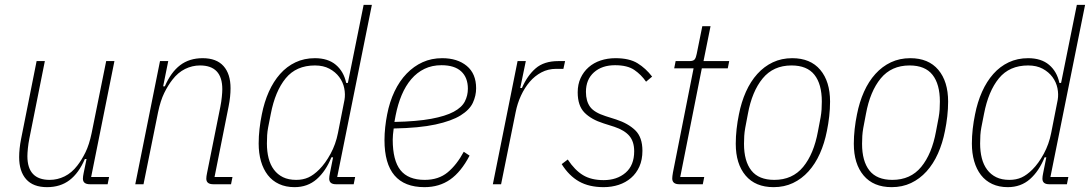

<svg xmlns="http://www.w3.org/2000/svg" viewBox="-20 -760 4499 792"><path d="M165 -508 101 -188Q97 -168 95 -148Q93 -128 93 -116Q93 -18 185 -18Q217 -18 246.5 -32.5Q276 -47 299 -77Q317 -100 332.5 -131.5Q348 -163 358 -211L418 -508H452L356 -30H430L424 0H351Q322 0 322 -23Q322 -32 325 -46L337 -104H330Q305 -46 267 -17Q229 12 174 12Q117 12 88 -20.5Q59 -53 59 -112Q59 -129 61 -148Q63 -167 67 -187L131 -508Z M538 0 640 -508H674L653 -404H660Q685 -462 723 -491Q761 -520 816 -520Q873 -520 902 -487.5Q931 -455 931 -396Q931 -379 929 -360Q927 -341 923 -321L865 -30H939L933 0H860Q831 0 831 -23Q831 -32 834 -46L889 -320Q893 -340 895 -360Q897 -380 897 -392Q897 -490 805 -490Q773 -490 743.5 -475.5Q714 -461 691 -431Q673 -408 657.5 -376.5Q642 -345 632 -297L572 0Z M1366 0Q1338 0 1338 -23Q1338 -32 1341 -46L1354 -111H1347Q1324 -54 1286.5 -21Q1249 12 1195 12Q1159 12 1131 -1Q1103 -14 1084.5 -38Q1066 -62 1056.5 -95Q1047 -128 1047 -168Q1047 -198 1050.5 -228.5Q1054 -259 1060 -288Q1070 -339 1089 -381.5Q1108 -424 1135.5 -455Q1163 -486 1199 -503Q1235 -520 1279 -520Q1333 -520 1365.5 -492.5Q1398 -465 1408 -418H1415L1480 -740H1514L1371 -30H1445L1439 0ZM1202 -18Q1230 -18 1252 -28Q1274 -38 1297 -61Q1322 -86 1343.5 -125.5Q1365 -165 1374 -211L1401 -348Q1405 -371 1400 -396Q1395 -421 1379.5 -442Q1364 -463 1339 -476.5Q1314 -490 1279 -490Q1202 -490 1158.5 -437Q1115 -384 1097 -290L1086 -234Q1083 -218 1082 -202.5Q1081 -187 1081 -168Q1081 -135 1088 -107.5Q1095 -80 1110 -60Q1125 -40 1147.5 -29Q1170 -18 1202 -18Z M1731 12Q1566 12 1566 -182Q1566 -208 1569 -235.5Q1572 -263 1577 -288Q1587 -340 1607.5 -383Q1628 -426 1657.5 -456.5Q1687 -487 1723.5 -503.5Q1760 -520 1804 -520Q1867 -520 1905.5 -488Q1944 -456 1944 -396Q1944 -365 1930.5 -336Q1917 -307 1880 -284Q1843 -261 1776.5 -246.5Q1710 -232 1604 -230Q1602 -217 1601 -204.5Q1600 -192 1600 -184Q1600 -98 1632 -58Q1664 -18 1732 -18Q1789 -18 1826.5 -49Q1864 -80 1893 -134L1917 -118Q1882 -51 1837 -19.5Q1792 12 1731 12ZM1801 -491Q1762 -491 1731 -476Q1700 -461 1676.5 -433.5Q1653 -406 1637 -368Q1621 -330 1612 -284L1607 -257Q1700 -259 1759 -270Q1818 -281 1851.5 -299Q1885 -317 1897.5 -341.5Q1910 -366 1910 -394Q1910 -440 1882.5 -465.5Q1855 -491 1801 -491Z M2013 0 2115 -508H2149L2126 -397H2133Q2155 -448 2189.5 -478Q2224 -508 2283 -508H2311L2304 -476H2274Q2241 -476 2213.5 -461.5Q2186 -447 2165 -422.5Q2144 -398 2129 -365.5Q2114 -333 2107 -297L2047 0Z M2470 12Q2410 12 2368.5 -11.5Q2327 -35 2297 -83L2322 -102Q2351 -58 2385 -37.5Q2419 -17 2470 -17Q2525 -17 2560.5 -47.5Q2596 -78 2596 -136Q2596 -176 2576 -199.5Q2556 -223 2514 -237L2470 -251Q2419 -267 2391 -295.5Q2363 -324 2363 -379Q2363 -412 2375 -438Q2387 -464 2408 -482.5Q2429 -501 2457.5 -510.5Q2486 -520 2519 -520Q2576 -520 2610 -499Q2644 -478 2670 -444L2645 -423Q2625 -452 2596.5 -471.5Q2568 -491 2517 -491Q2463 -491 2430 -461.5Q2397 -432 2397 -381Q2397 -343 2414 -319.5Q2431 -296 2478 -281L2522 -267Q2571 -251 2600.5 -222.5Q2630 -194 2630 -138Q2630 -101 2617.5 -73Q2605 -45 2583 -26Q2561 -7 2532 2.5Q2503 12 2470 12Z M2782 0Q2753 0 2753 -24Q2753 -32 2756 -49L2841 -478H2761L2767 -508H2824Q2840 -508 2845.5 -515Q2851 -522 2854 -538L2877 -652H2911L2882 -508H2988L2982 -478H2875L2786 -30H2885L2879 0Z M3171 12Q3096 12 3055.5 -36Q3015 -84 3015 -167Q3015 -197 3018.5 -228Q3022 -259 3028 -288Q3038 -339 3057 -381.5Q3076 -424 3104 -455Q3132 -486 3168 -503Q3204 -520 3248 -520Q3323 -520 3363.5 -472Q3404 -424 3404 -341Q3404 -311 3400.5 -280Q3397 -249 3391 -220Q3381 -169 3362 -126.5Q3343 -84 3315 -53Q3287 -22 3251 -5Q3215 12 3171 12ZM3174 -18Q3249 -18 3293 -71.5Q3337 -125 3354 -218L3365 -276Q3368 -293 3369 -308.5Q3370 -324 3370 -341Q3370 -413 3339.5 -451.5Q3309 -490 3245 -490Q3170 -490 3126 -436.5Q3082 -383 3065 -290L3054 -232Q3051 -215 3050 -199.5Q3049 -184 3049 -167Q3049 -95 3079.5 -56.5Q3110 -18 3174 -18Z M3658 12Q3583 12 3542.5 -36Q3502 -84 3502 -167Q3502 -197 3505.5 -228Q3509 -259 3515 -288Q3525 -339 3544 -381.5Q3563 -424 3591 -455Q3619 -486 3655 -503Q3691 -520 3735 -520Q3810 -520 3850.5 -472Q3891 -424 3891 -341Q3891 -311 3887.5 -280Q3884 -249 3878 -220Q3868 -169 3849 -126.5Q3830 -84 3802 -53Q3774 -22 3738 -5Q3702 12 3658 12ZM3661 -18Q3736 -18 3780 -71.5Q3824 -125 3841 -218L3852 -276Q3855 -293 3856 -308.5Q3857 -324 3857 -341Q3857 -413 3826.5 -451.5Q3796 -490 3732 -490Q3657 -490 3613 -436.5Q3569 -383 3552 -290L3541 -232Q3538 -215 3537 -199.5Q3536 -184 3536 -167Q3536 -95 3566.5 -56.5Q3597 -18 3661 -18Z M4308 0Q4280 0 4280 -23Q4280 -32 4283 -46L4296 -111H4289Q4266 -54 4228.5 -21Q4191 12 4137 12Q4101 12 4073 -1Q4045 -14 4026.5 -38Q4008 -62 3998.5 -95Q3989 -128 3989 -168Q3989 -198 3992.5 -228.5Q3996 -259 4002 -288Q4012 -339 4031 -381.5Q4050 -424 4077.5 -455Q4105 -486 4141 -503Q4177 -520 4221 -520Q4275 -520 4307.5 -492.5Q4340 -465 4350 -418H4357L4422 -740H4456L4313 -30H4387L4381 0ZM4144 -18Q4172 -18 4194 -28Q4216 -38 4239 -61Q4264 -86 4285.5 -125.5Q4307 -165 4316 -211L4343 -348Q4347 -371 4342 -396Q4337 -421 4321.5 -442Q4306 -463 4281 -476.5Q4256 -490 4221 -490Q4144 -490 4100.5 -437Q4057 -384 4039 -290L4028 -234Q4025 -218 4024 -202.5Q4023 -187 4023 -168Q4023 -135 4030 -107.5Q4037 -80 4052 -60Q4067 -40 4089.5 -29Q4112 -18 4144 -18Z"/></svg>

Font: IBM Plex Sans Cond ExtLt
Style: Italic
Weight: 200
Width: 3
Italic angle: -11°
Designer: Mike Abbink, Paul van der Laan, Pieter van Rosmalen
Foundry: Bold Monday
Version: Version 1.3